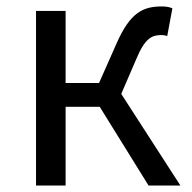

<svg xmlns="http://www.w3.org/2000/svg" viewBox="-20 -577 596 597"><path d="M92 0H184V-245H290L442 0H541L357 -285L404 -394C431 -459 453 -468 482 -468C490 -468 494 -467 500 -465L516 -551C508 -555 496 -557 484 -557C425 -557 385 -539 342 -441L288 -319H184V-543H92Z"/></svg>

Font: Source Han Sans JP
Style: Regular
Weight: 400
Designer: Ryoko NISHIZUKA 西塚涼子 (kana, bopomofo & ideographs); Paul D. Hunt (Latin, Greek & Cyrillic); Sandoll Communications 산돌커뮤니
Foundry: Adobe
Version: Version 2.004;hotconv 1.0.118;makeotfexe 2.5.65603